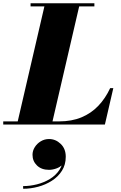

<svg xmlns="http://www.w3.org/2000/svg" viewBox="-70 -770 750 1187"><path d="M35 0 209 -750H424L250 0ZM-50 0V-19.5H295Q373.5 -19.5 433.5 -44.5Q493.5 -69.5 537.5 -115.5Q581.5 -161.5 611 -225H630.5L578.5 0ZM119 -730.5V-750H513.5V-730.5ZM73 397V380.5Q114.5 380.5 157.8 369.8Q201 359 238 336.8Q275 314.5 297.5 280.2Q320 246 320 199H335.5Q335.5 227 319 245Q302.5 263 278.5 271.5Q254.5 280 233 280Q186.5 280 158.8 253.2Q131 226.5 131 187Q131 162 145 139.8Q159 117.5 182.2 103.5Q205.5 89.5 233 89.5Q274 89.5 305.2 119.5Q336.5 149.5 336.5 199Q336.5 248.5 313 285.5Q289.5 322.5 251 347.2Q212.5 372 166 384.5Q119.5 397 73 397Z"/></svg>

Font: Bodoni Moda 11pt Black
Style: Italic
Weight: 900
Italic angle: -13°
Designer: Owen Earl
Foundry: indestructible type
Version: Version 2.004